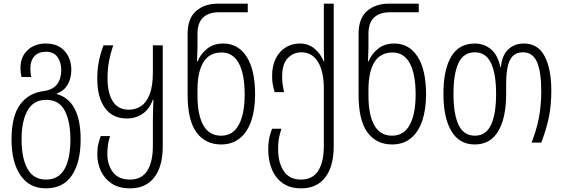

<svg xmlns="http://www.w3.org/2000/svg" viewBox="-20 -780 3083 1050"><path d="M231 250Q140 250 91.5 178Q43 106 43 -17Q43 -143 89 -207Q135 -271 219 -282Q270 -289 292.5 -319.5Q315 -350 315 -397Q315 -439 294.5 -468Q274 -497 231 -497Q191 -497 168.5 -473Q146 -449 146 -404Q146 -381 151 -359H98Q95 -370 93.5 -382Q92 -394 92 -408Q92 -469 130.5 -505.5Q169 -542 231 -542Q297 -542 333.5 -501Q370 -460 370 -397Q370 -354 351 -319Q332 -284 290 -268V-266Q421 -229 421 -17Q421 107 373.5 178.5Q326 250 231 250ZM232 202Q300 202 332.5 145Q365 88 365 -17Q365 -116 334 -175Q303 -234 233 -234Q164 -234 131 -176.5Q98 -119 98 -17Q98 85 130.5 143.5Q163 202 232 202Z M692 250Q630 250 590.5 223.5Q551 197 531.5 154.5Q512 112 512 65Q512 31 518 6.5Q524 -18 531 -36H582Q576 -19 571.5 6Q567 31 567 62Q567 121 597.5 161.5Q628 202 691 202Q755 202 785.5 153.5Q816 105 816 18V-118Q816 -144 817 -173.5Q818 -203 819 -235H816Q797 -183 759.5 -157.5Q722 -132 674 -132Q596 -132 554 -189.5Q512 -247 512 -349Q512 -403 521 -446.5Q530 -490 546 -532H599Q584 -487 576 -445Q568 -403 568 -351Q568 -273 596.5 -226.5Q625 -180 685 -180Q721 -180 751 -199.5Q781 -219 798.5 -264Q816 -309 816 -384V-532H870V19Q870 131 823.5 190.5Q777 250 692 250Z M1189 10Q1103 10 1054.5 -56Q1006 -122 1006 -261V-595Q1006 -679 1052 -719.5Q1098 -760 1173 -760H1335V-713H1178Q1121 -713 1090.5 -684Q1060 -655 1060 -595V-524Q1060 -507 1059 -486Q1058 -465 1057 -445H1061Q1077 -485 1112.5 -513.5Q1148 -542 1201 -542Q1282 -542 1328.5 -470.5Q1375 -399 1375 -263Q1375 -182 1354.5 -120.5Q1334 -59 1292.5 -24.5Q1251 10 1189 10ZM1189 -38Q1254 -38 1286 -97.5Q1318 -157 1318 -263Q1318 -375 1286 -434Q1254 -493 1192 -493Q1125 -493 1092.5 -440Q1060 -387 1060 -289V-256Q1060 -152 1092 -95Q1124 -38 1189 -38Z M1627 250Q1565 250 1525 221Q1485 192 1466 143.5Q1447 95 1447 38Q1447 -3 1454 -31.5Q1461 -60 1468 -76H1519Q1514 -61 1507.5 -33.5Q1501 -6 1501 36Q1501 110 1532 156Q1563 202 1626 202Q1690 202 1720.5 153.5Q1751 105 1751 18V-294Q1751 -389 1719 -441.5Q1687 -494 1628 -494Q1584 -494 1553.5 -462Q1523 -430 1523 -361Q1523 -336 1526 -315.5Q1529 -295 1534 -276H1482Q1476 -296 1472 -317Q1468 -338 1468 -363Q1468 -421 1488.5 -461Q1509 -501 1543.5 -521.5Q1578 -542 1619 -542Q1667 -542 1700.5 -513.5Q1734 -485 1750 -445H1753Q1752 -465 1751.5 -486Q1751 -507 1751 -524V-760H1805V19Q1805 131 1758.5 190.5Q1712 250 1627 250Z M2124 10Q2038 10 1989.5 -56Q1941 -122 1941 -261V-595Q1941 -679 1987 -719.5Q2033 -760 2108 -760H2270V-713H2113Q2056 -713 2025.5 -684Q1995 -655 1995 -595V-524Q1995 -507 1994 -486Q1993 -465 1992 -445H1996Q2012 -485 2047.5 -513.5Q2083 -542 2136 -542Q2217 -542 2263.5 -470.5Q2310 -399 2310 -263Q2310 -182 2289.5 -120.5Q2269 -59 2227.5 -24.5Q2186 10 2124 10ZM2124 -38Q2189 -38 2221 -97.5Q2253 -157 2253 -263Q2253 -375 2221 -434Q2189 -493 2127 -493Q2060 -493 2027.5 -440Q1995 -387 1995 -289V-256Q1995 -152 2027 -95Q2059 -38 2124 -38Z M2576 10Q2492 10 2448.5 -63Q2405 -136 2405 -267Q2405 -399 2447.5 -470.5Q2490 -542 2577 -542Q2627 -542 2665 -510.5Q2703 -479 2716 -413H2719Q2726 -479 2760 -510.5Q2794 -542 2845 -542Q2922 -542 2958.5 -472.5Q2995 -403 2995 -284Q2995 -202 2981 -136Q2967 -70 2940 0H2887Q2914 -68 2927 -136Q2940 -204 2940 -282Q2940 -386 2917 -440Q2894 -494 2840 -494Q2790 -494 2769 -452Q2748 -410 2748 -324V-267Q2748 -136 2705 -63Q2662 10 2576 10ZM2577 -38Q2637 -38 2665 -96.5Q2693 -155 2693 -267Q2693 -377 2665 -435.5Q2637 -494 2577 -494Q2515 -494 2487.5 -435.5Q2460 -377 2460 -267Q2460 -155 2488 -96.5Q2516 -38 2577 -38Z"/></svg>

Font: Noto Sans Georgian Condensed Light
Style: Regular
Weight: 300
Width: 3
Designer: Monotype Design Team, Akaki Razmadze
Foundry: Google LLC
Version: Version 2.005; ttfautohint (v1.8.4.7-5d5b)